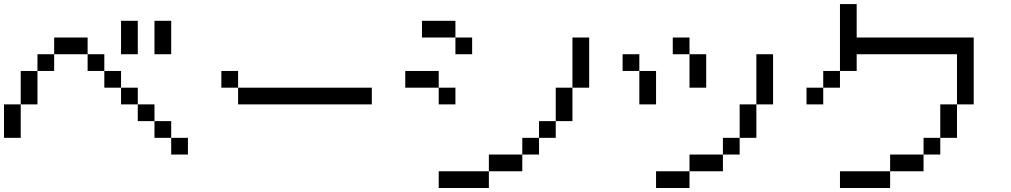

<svg xmlns="http://www.w3.org/2000/svg" viewBox="-20 -937 5040 957"><path d="M0 -416.7H83.3V-250H0ZM750 -416.7V-333.3H666.7V-416.7ZM750 -333.3H833.3V-250H750ZM750 -833.3H833.3V-666.7H750ZM166.7 -416.7H83.3V-583.3H166.7ZM166.7 -583.3V-666.7H250V-583.3ZM916.7 -166.7H833.3V-250H916.7ZM500 -583.3H416.7V-666.7H500ZM500 -500V-583.3H583.3V-500ZM666.7 -416.7H583.3V-500H666.7ZM666.7 -666.7H583.3V-833.3H666.7ZM250 -666.7V-750H416.7V-666.7Z M1083.3 -500V-583.3H1166.7V-500ZM1166.7 -416.7V-500H1833.3V-416.7Z M2000 -500V-583.3H2166.7V-500ZM2750 -333.3V-250H2666.7V-333.3ZM2750 -500H2833.3V-333.3H2750ZM2166.7 0V-83.3H2416.7V0ZM2166.7 -416.7V-500H2250V-416.7ZM2916.7 -500H2833.3V-750H2916.7ZM2333.3 -750V-666.7H2250V-750ZM2666.7 -166.7H2583.3V-250H2666.7ZM2083.3 -750V-833.3H2250V-750ZM2416.7 -83.3V-166.7H2583.3V-83.3Z M3750 -416.7V-250H3666.7V-416.7ZM3750 -666.7H3833.3V-416.7H3750ZM3166.7 -416.7V-583.3H3250V-416.7ZM3166.7 -583.3H3083.3V-666.7H3166.7ZM3333.3 -666.7V-750H3416.7V-666.7ZM3500 -500H3416.7V-666.7H3500ZM3666.7 -166.7H3583.3V-250H3666.7ZM3250 0V-83.3H3416.7V0ZM3416.7 -83.3V-166.7H3583.3V-83.3Z M4000 -416.7V-500H4083.3V-416.7ZM4750 -416.7V-250H4666.7V-416.7ZM4750 -666.7H4250V-583.3H4166.7V-916.7H4250V-750H4833.3V-416.7H4750ZM4166.7 0V-83.3H4416.7V0ZM4166.7 -583.3V-500H4083.3V-583.3ZM4666.7 -166.7H4583.3V-250H4666.7ZM4416.7 -83.3V-166.7H4583.3V-83.3Z"/></svg>

Font: Galmuri11 Regular
Style: Regular
Weight: 400
Designer: Minseo Lee (Quiple)
Version: Version 2.356;hotconv 1.1.0;makeotfexe 2.6.0 DEVELOPMENT